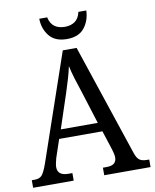

<svg xmlns="http://www.w3.org/2000/svg" viewBox="-97 -980 849 1053"><g transform="rotate(-10 327.5 -453.5)"><path d="M1 0V-42H18Q44 -42 57.5 -57Q71 -72 88 -120L292 -714H369L577 -92Q587 -62 601.5 -52Q616 -42 644 -42H655V0H397V-42H418Q473 -42 473 -86Q473 -95 470.5 -106.5Q468 -118 464 -131L429 -239H188L154 -138Q151 -126 148 -112.5Q145 -99 145 -89Q145 -42 205 -42H227V0ZM206 -289H412L355 -470Q340 -514 328.5 -552Q317 -590 310 -623Q303 -590 293 -556Q283 -522 269 -479ZM326 -771Q260 -771 228 -811Q196 -851 195 -907H239Q247 -871 269.5 -855Q292 -839 326 -839Q360 -839 382.5 -855Q405 -871 413 -907H457Q455 -851 423.5 -811Q392 -771 326 -771Z"/></g></svg>

Font: Noto Serif Khmer SemiCondensed
Style: Regular
Weight: 400
Width: 4
Designer: Danh Hong and the Monotype Design Team
Foundry: Monotype Imaging Inc.
Version: Version 2.004; ttfautohint (v1.8.4.7-5d5b)